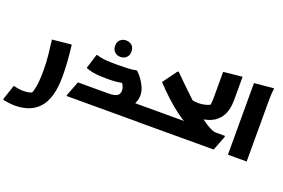

<svg xmlns="http://www.w3.org/2000/svg" viewBox="-167 -1183 2754 1867"><g transform="rotate(20 1210.5 -250.0)"><path d="M9 83Q36 90 63 94Q90 98 115 98Q154 98 183.5 88Q213 78 224 69L180 113Q198 90 208.5 52.5Q219 15 224 -36.5Q229 -88 229 -151Q229 -239 220.5 -318Q212 -397 203 -467L389 -486H401Q410 -417 416.5 -332.5Q423 -248 423 -165Q423 -47 399 34Q375 115 330 164.5Q285 214 222.5 237Q160 260 83 260Q57 260 28 256.5Q-1 253 -21.5 249Q-42 245 -42 245V234Z M867 0V-162H1287V-20L1267 0ZM525 -11 583 -162H894Q963 -162 988 -179.5Q1013 -197 1013 -232Q1013 -259 1001 -282.5Q989 -306 976 -320L1054 -318Q1009 -307 977 -301.5Q945 -296 918.5 -294Q892 -292 863 -292H823Q796 -292 759 -294Q722 -296 684.5 -303Q647 -310 615 -324L662 -475H673Q715 -461 767 -457.5Q819 -454 868 -454H900Q949 -454 996 -456.5Q1043 -459 1073 -466H1085Q1110 -443 1135.5 -408.5Q1161 -374 1179 -333.5Q1197 -293 1197 -251Q1197 -202 1173.5 -157.5Q1150 -113 1093 -79L1062 -20Q1035 -11 1001 -5.5Q967 0 925 0H525ZM885 -536Q850 -536 825.5 -558.5Q801 -581 801 -621Q801 -662 825.5 -684Q850 -706 885 -706Q921 -706 945.5 -684Q970 -662 970 -621Q970 -581 945.5 -558.5Q921 -536 885 -536Z M2012 -162H2105V-151L2047 0L1267 1V-142L1287 -162H1758L1718 -140Q1661 -170 1599.5 -216Q1538 -262 1474.5 -321Q1411 -380 1350 -445L1458 -593H1470Q1509 -554 1557 -507Q1605 -460 1656.5 -411.5Q1708 -363 1760 -318Q1812 -273 1859 -238Q1906 -203 1945.5 -182.5Q1985 -162 2012 -162Z M1666 -253 1590 -413Q1622 -393 1666 -383Q1710 -373 1754 -373Q1800 -374 1840.5 -387Q1881 -400 1905 -427L1845 -364Q1865 -380 1870 -406.5Q1875 -433 1875 -477V-741L2057 -760H2069V-520Q2069 -420 2033 -357Q1997 -294 1931 -264.5Q1865 -235 1775 -235Q1749 -235 1722 -240Q1695 -245 1666 -253Z M2194 -741 2392 -760 2396 -752Q2392 -734 2390.5 -707Q2389 -680 2388.5 -652Q2388 -624 2388 -604V0H2194Z"/></g></svg>

Font: Kufam ExtraBold
Style: Regular
Weight: 800
Designer: Wael Morcos, Artur Schmal
Foundry: Original Type
Version: Version 1.300; ttfautohint (v1.8.3)